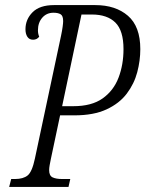

<svg xmlns="http://www.w3.org/2000/svg" viewBox="-20 -734 571 754"><path d="M16 0 24 -31H39Q71 -31 88.5 -45Q106 -59 117 -111L220 -595Q224 -614 226 -629Q228 -644 228 -651Q228 -672 218 -678Q208 -684 190 -684Q163 -684 146 -664.5Q129 -645 129 -615Q129 -601 134 -590Q125 -578 110 -578Q95 -578 87.5 -589.5Q80 -601 80 -619Q80 -658 108 -686Q136 -714 192 -714H354Q434 -714 482.5 -672Q531 -630 531 -541Q531 -496 519 -450.5Q507 -405 478 -366.5Q449 -328 398.5 -304.5Q348 -281 272 -281H216L180 -111Q177 -97 175 -85.5Q173 -74 173 -66Q173 -44 186.5 -37.5Q200 -31 224 -31H256L249 0ZM268 -317Q340 -317 383 -347.5Q426 -378 445.5 -429Q465 -480 465 -541Q465 -614 433 -645.5Q401 -677 341 -677H300L224 -317Z"/></svg>

Font: Noto Serif ExtraCondensed Light
Style: Italic
Weight: 300
Width: 2
Italic angle: -12°
Designer: Monotype Design Team
Foundry: Monotype Imaging Inc.
Version: Version 2.014; ttfautohint (v1.8.4.7-5d5b)